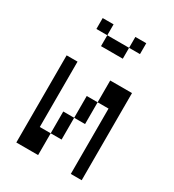

<svg xmlns="http://www.w3.org/2000/svg" viewBox="-181 -852 863 954"><g transform="rotate(30 250.0 -375.0)"><path d="M187.5 -687.5H125V-750H187.5ZM62.5 -500H125V-125H187.5V0H62.5ZM187.5 -250H250V-125H187.5ZM187.5 -687.5H312.5V-625H187.5ZM250 -375H312.5V-250H250ZM312.5 -500H437.5V0H375V-375H312.5ZM312.5 -750H375V-687.5H312.5Z"/></g></svg>

Font: 寒蝉点阵体 16px
Style: Regular
Weight: 400
Designer: Designed by Warren2060
Foundry: ChillType
Version: Version 1.000